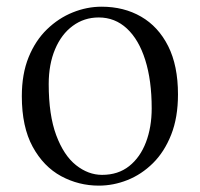

<svg xmlns="http://www.w3.org/2000/svg" viewBox="-20 -551 610 585"><path d="M281.1 14.6Q219.7 14.6 166.2 -14.3Q112.7 -43.3 79.6 -103.8Q46.5 -164.4 46.5 -258Q46.5 -325.8 67.2 -376.7Q87.9 -427.5 123.1 -461.6Q158.4 -495.8 201.7 -513.2Q244.9 -530.6 289.5 -530.6Q357.5 -530.6 409.9 -500.3Q462.4 -470 492.4 -410.5Q522.3 -351.1 522.3 -263.4Q522.3 -193 501.6 -140.7Q480.9 -88.3 446.1 -53.9Q411.2 -19.4 368.3 -2.4Q325.5 14.6 281.1 14.6ZM291 -18.2Q340 -18.2 373.6 -44.9Q407.2 -71.6 424.7 -117.6Q442.2 -163.6 442.2 -220.9Q442.2 -306 422.6 -368.1Q403.1 -430.2 366.7 -464Q330.4 -497.8 280.8 -497.8Q236.4 -497.8 201.7 -472.2Q167 -446.7 147.7 -400.7Q128.4 -354.8 128.4 -294.9Q128.4 -200.6 151.3 -139Q174.3 -77.4 211.6 -47.8Q248.9 -18.2 291 -18.2Z"/></svg>

Font: Noto Serif JP
Style: Regular
Weight: 200
Designer: Ryoko NISHIZUKA 西塚涼子 (kana & ideographs); Frank Grießhammer (Latin, Greek & Cyrillic); Wenlong ZHANG 张文龙 (bopomofo); San
Foundry: Adobe
Version: Version 2.001;hotconv 1.1.0;makeotfexe 2.6.0